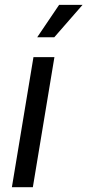

<svg xmlns="http://www.w3.org/2000/svg" viewBox="-20 -776 362 796"><path d="M29.3 0 118.7 -539.1H205.6L116.2 0ZM134.3 -621.6 225.1 -755.9H322.3L205.1 -621.6Z"/></svg>

Font: Inter 18pt
Style: Italic
Weight: 400
Italic angle: -9.3988°
Designer: Rasmus Andersson
Foundry: rsms
Version: Version 4.001;git-66647c0bb